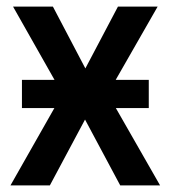

<svg xmlns="http://www.w3.org/2000/svg" viewBox="-20 -561 516 581"><path d="M46.4 -319.3H145L19.5 -541H140.1L238.3 -354L336.9 -541H457L330.1 -319.3H430.2V-233.9H330.6L464.4 0H343.8L237.3 -199.2L130.9 0H11.7L144.5 -233.9H46.4Z"/></svg>

Font: Open Sans SemiCondensed SemiBold
Style: Regular
Weight: 600
Width: 4
Designer: Monotype Design Team
Foundry: Monotype Imaging Inc.
Version: Version 3.000